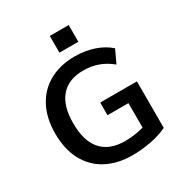

<svg xmlns="http://www.w3.org/2000/svg" viewBox="-208 -1063 1156 1223"><g transform="rotate(-30 369.5 -452.0)"><path d="M671 -385V-43Q619 -18 553 -5Q481 9 412 9Q303 9 221 -35Q141 -78 97 -161Q54 -243 54 -357Q54 -469 97 -551Q141 -634 220 -677Q300 -721 406 -721Q482 -721 547 -699Q579 -688 606.5 -672.5Q634 -657 656 -637L612 -543Q562 -583 514 -599Q465 -616 409 -616Q299 -616 243 -550Q186 -484 186 -357Q186 -225 244 -160Q302 -93 417 -93Q489 -93 555 -112V-292H401V-385ZM335 -913H474V-790H335Z"/></g></svg>

Font: PRinguin Sans
Style: Bold
Weight: 700
Designer: Vernon Adams
Foundry: Vernon Adams
Version: ""